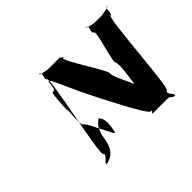

<svg xmlns="http://www.w3.org/2000/svg" viewBox="-135 -873 1129 1129"><g transform="rotate(-45 429.0 -309.0)"><path d="M407 -341C438 -279 569 -17 592 -17C618 -17 577 -4 596 0H705C746 0 726 11 757 20C780 20 736 18 759 18C774 8 721 -20 747 -38C770 -38 801 -581 824 -581C850 -599 819 -627 852 -637C875 -637 827 -638 850 -638C862 -629 787 -619 792 -619H726C731 -619 659 -629 674 -638C697 -638 649 -637 672 -637C703 -627 664 -599 684 -581C707 -581 629 -362 652 -362C663 -280 618 -175 650 -117C673 -117 631 -118 654 -118C668 -176 592 -273 580 -342C603 -342 427 -602 450 -602C470 -607 421 -615 447 -619H337C342 -619 271 -629 285 -638C308 -638 261 -637 284 -637C315 -627 275 -599 295 -581C318 -581 195 -38 218 -38C238 -20 178 8 191 18C214 18 169 20 192 20C225 11 274 -1 288 -103C302 -203 368 -206 345 -206C340 -206 375 -195 365 -123C356 -61 357 -62 326 -124C287 -196 278 -226 258 -244C235 -244 266 -460 252 -360C249 -342 249 -445 262 -504C285 -504 283 -505 292 -567C309 -570 341 -472 407 -341Z"/></g></svg>

Font: Hussar Przerywany
Style: Obl
Weight: 400
Foundry: Cannot Into Space Fonts
Version: Version 0.982